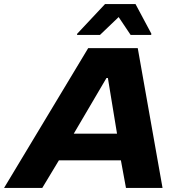

<svg xmlns="http://www.w3.org/2000/svg" viewBox="-63 -925 885 945"><path d="M-43 0 371 -688H615L737 0H557L532 -136H227L145 0ZM300 -267H513L468 -541H461ZM316 -753 317 -759 454 -905H604L682 -759L681 -753H580L521 -841L429 -753Z"/></svg>

Font: Saira Thin Expanded
Style: Bold Italic
Weight: 700
Width: 7
Italic angle: -12°
Version: Version 1.101